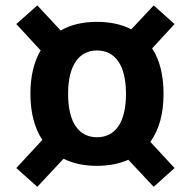

<svg xmlns="http://www.w3.org/2000/svg" viewBox="-20 -620 718 724"><path d="M345.7 -537.6C292.5 -537.6 246.6 -526.9 209 -504.9L120.6 -599.6L41.5 -529.3L133.3 -429.7C107.4 -386.2 94.7 -331.5 94.7 -266.1C94.7 -195.3 109.9 -137.7 139.6 -92.3L41.5 13.7L120.6 84.5L219.7 -21.5C255.4 -3.4 297.4 5.4 345.7 5.4C390.1 5.4 429.7 -2.4 463.9 -17.6L559.6 84.5L638.2 13.7L546.9 -85C580.1 -131.3 596.7 -191.4 596.7 -266.1C596.7 -335.9 582.5 -393.1 553.7 -437.5L638.2 -529.3L559.6 -599.6L475.1 -509.3C438.5 -528.3 395.5 -537.6 345.7 -537.6ZM345.7 -429.7C413.6 -429.7 455.1 -375 455.1 -266.1C455.1 -157.2 414.1 -102.5 345.7 -102.5C277.8 -102.5 236.8 -157.2 236.8 -266.1C236.8 -375 278.8 -429.7 345.7 -429.7Z"/></svg>

Font: Estedad Bold
Style: Regular
Weight: 700
Designer: Amin Abedi
Version: Version 7.3